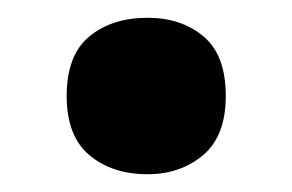

<svg xmlns="http://www.w3.org/2000/svg" viewBox="-20 -185 329 216"><path d="M55 -77Q55 -123 80.5 -144Q106 -165 146 -165Q184 -165 209 -144Q234 -123 234 -77Q234 -32 208.5 -10.5Q183 11 146 11Q106 11 80.5 -10.5Q55 -32 55 -77Z"/></svg>

Font: Noto Sans Sinhala SemiCondensed ExtraBold
Style: Regular
Weight: 800
Width: 4
Designer: Jelle Bosma - Monotype Design Team
Foundry: Monotype Imaging Inc.
Version: Version 2.006; ttfautohint (v1.8.4.7-5d5b)